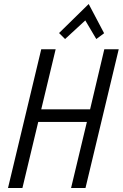

<svg xmlns="http://www.w3.org/2000/svg" viewBox="-20 -939 613 959"><path d="M20 0 186 -693H258L186 -393H430L501 -693H573L407 0H335L414 -330H171L92 0ZM305 -744 275 -774 423 -919 500 -773 461 -744 406 -837Z"/></svg>

Font: Ubuntu Sans Condensed
Style: Italic
Weight: 400
Width: 3
Italic angle: -13.5°
Designer: Dalton Maag Ltd
Foundry: Dalton Maag Ltd
Version: Version 1.006; ttfautohint (v1.8.4.7-5d5b)